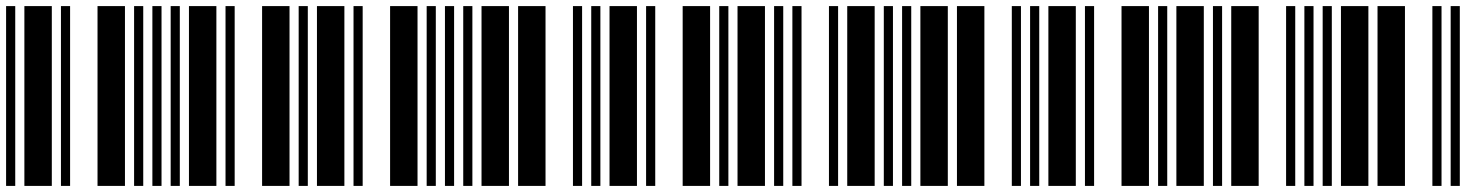

<svg xmlns="http://www.w3.org/2000/svg" viewBox="-20 -610 4840 630"><path d="M0 0V-590H30V0ZM60 0V-590H150V0ZM180 0V-590H210V0ZM300 0V-590H390V0ZM420 0V-590H450V0Z M480 0V-590H510V0ZM540 0V-590H570V0ZM600 0V-590H690V0ZM720 0V-590H750V0ZM840 0V-590H930V0Z M960 0V-590H990V0ZM1020 0V-590H1110V0ZM1140 0V-590H1170V0ZM1260 0V-590H1350V0ZM1380 0V-590H1410V0Z M1440 0V-590H1470V0ZM1500 0V-590H1530V0ZM1560 0V-590H1650V0ZM1680 0V-590H1770V0ZM1860 0V-590H1890V0Z M1920 0V-590H1950V0ZM1980 0V-590H2070V0ZM2100 0V-590H2130V0ZM2220 0V-590H2310V0ZM2340 0V-590H2370V0Z M2400 0V-590H2490V0ZM2520 0V-590H2550V0ZM2580 0V-590H2610V0ZM2700 0V-590H2730V0ZM2760 0V-590H2850V0Z M2880 0V-590H2910V0ZM2940 0V-590H2970V0ZM3000 0V-590H3090V0ZM3120 0V-590H3210V0ZM3300 0V-590H3330V0Z M3360 0V-590H3390V0ZM3420 0V-590H3510V0ZM3540 0V-590H3570V0ZM3660 0V-590H3750V0ZM3780 0V-590H3810V0Z M3840 0V-590H3930V0ZM3960 0V-590H3990V0ZM4020 0V-590H4110V0ZM4200 0V-590H4230V0ZM4260 0V-590H4290V0Z M4320 0V-590H4350V0ZM4380 0V-590H4470V0ZM4500 0V-590H4590V0ZM4680 0V-590H4710V0ZM4740 0V-590H4770V0Z"/></svg>

Font: Libre Barcode 39
Style: Regular
Weight: 400
Version: Version 1.005; ttfautohint (v1.8.3)